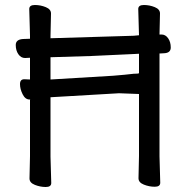

<svg xmlns="http://www.w3.org/2000/svg" viewBox="-20 -731 740 768"><path d="M185 1Q185 17 163 17Q141 17 119.5 8.5Q98 0 98 -17L100 -106V-332Q104 -333 99 -333H98Q81 -333 70.5 -354Q60 -375 60 -394.5Q60 -414 77 -414H78L100 -413V-500L81 -499H80Q64 -499 53.5 -514Q43 -529 43 -551Q43 -573 72 -575L100 -576V-589L97 -695Q97 -711 119.5 -711Q142 -711 163 -702.5Q184 -694 184 -677L182 -588V-578L515 -588Q524 -589 536 -590L533 -695Q533 -711 555.5 -711Q578 -711 599 -702.5Q620 -694 620 -677L618 -593H626Q642 -593 652.5 -578Q663 -563 663 -541Q663 -519 636 -518L618 -517V-106L621 0Q621 16 599 16Q577 16 555.5 7.5Q534 -1 534 -18L536 -107V-355L456 -358L182 -342V-105ZM182 -413 432 -428Q454 -430 478 -432Q502 -434 515 -436H518Q537 -436 536 -439V-516L517 -515L345 -507L181 -502H182Z"/></svg>

Font: LXGW WenKai TC
Style: Bold
Weight: 700
Designer: LXGW / Fontworks Inc.
Foundry: LXGW / Fontworks Inc.
Version: Version 1.330;April 28, 2024